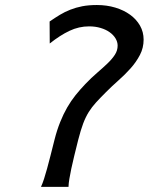

<svg xmlns="http://www.w3.org/2000/svg" viewBox="-20 -730 581 750"><path d="M173.8 -646Q194.3 -660.2 213.6 -671.9Q232.9 -683.6 254.6 -692.1Q276.4 -700.7 301.5 -705.6Q326.7 -710.4 358.4 -710.4Q397 -710.4 430.2 -700.4Q463.4 -690.4 488 -672.6Q512.7 -654.8 526.9 -629.9Q541 -605 541 -575.2Q541 -543 526.6 -515.4Q512.2 -487.8 490.5 -463.4Q468.8 -439 443.1 -416.3Q417.5 -393.6 394.5 -370.6Q371.6 -347.7 355.2 -329.8Q338.9 -312 326.7 -292.5Q314.5 -272.9 304.9 -247.6Q295.4 -222.2 285.6 -184.1Q276.9 -148.9 270 -121.1Q263.2 -93.3 258.5 -71Q253.9 -48.8 251 -31.5Q248 -14.2 247.6 0H140.1Q146.5 -14.2 152.1 -31.5Q157.7 -48.8 163.8 -71Q169.9 -93.3 177 -121.1Q184.1 -148.9 192.9 -184.1Q202.6 -222.2 215.1 -253.2Q227.5 -284.2 242.4 -310.1Q257.3 -335.9 275.1 -358.2Q293 -380.4 313.5 -401.9Q336.9 -426.3 359.6 -445.8Q382.3 -465.3 400.1 -482.4Q418 -499.5 428.7 -516.1Q439.5 -532.7 439.5 -551.8Q439.5 -566.4 431.2 -580.1Q422.9 -593.8 408.2 -604.2Q393.6 -614.7 373 -620.8Q352.5 -627 328.1 -627Q288.1 -627 251.5 -609.6Q214.8 -592.3 174.3 -560.1Z"/></svg>

Font: Andika New Basic
Style: Italic
Weight: 400
Italic angle: -14°
Designer: Victor Gaultney, Annie Olsen, Julie Remington, Don Collingsworth, Eric Hays
Foundry: SIL International
Version: Version 5.500